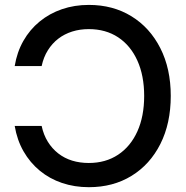

<svg xmlns="http://www.w3.org/2000/svg" viewBox="-20 -759 766 790"><path d="M345.7 -738.8Q444.8 -738.8 520.8 -692.1Q596.7 -645.5 639.6 -561Q682.6 -476.6 682.6 -364.3Q682.6 -251.5 639.9 -166.7Q597.2 -82 521.2 -35.4Q445.3 11.2 345.7 11.2Q286.6 11.2 235.4 -6.1Q184.1 -23.4 143.8 -56.6Q103.5 -89.8 76.9 -136.2Q50.3 -182.6 40.5 -240.7H151.4Q159.2 -204.1 176.8 -175.8Q194.3 -147.5 219.7 -127.7Q245.1 -107.9 276.9 -98.1Q308.6 -88.4 345.2 -88.4Q414.6 -88.4 465.8 -122.3Q517.1 -156.2 545.2 -218.3Q573.2 -280.3 573.2 -364.3Q573.2 -447.8 545.2 -509.8Q517.1 -571.8 466.1 -605.5Q415 -639.2 345.2 -639.2Q308.6 -639.2 276.9 -629.2Q245.1 -619.1 220 -599.9Q194.8 -580.6 177 -552.2Q159.2 -523.9 151.4 -487.3H40.5Q49.8 -544.4 76.2 -590.8Q102.5 -637.2 143.1 -670.4Q183.6 -703.6 234.9 -721.2Q286.1 -738.8 345.7 -738.8Z"/></svg>

Font: Inter 28pt Medium
Style: Regular
Weight: 500
Designer: Rasmus Andersson
Foundry: rsms
Version: Version 4.001;git-66647c0bb